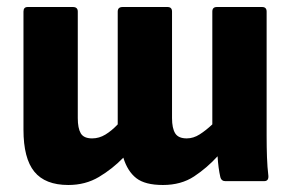

<svg xmlns="http://www.w3.org/2000/svg" viewBox="-20 -517 828 548"><path d="M175 11Q109 11 78 -27Q47 -65 47 -147V-484Q47 -497 59 -497H188Q202 -497 202 -484V-180Q202 -151 210.5 -136.5Q219 -122 243 -122Q263 -122 281 -133Q299 -144 316 -162V-484Q316 -497 330 -497H458Q471 -497 471 -484V-180Q471 -151 480 -136.5Q489 -122 513 -122Q532 -122 550 -133.5Q568 -145 586 -162V-484Q586 -497 599 -497H728Q741 -497 741 -484V-129Q741 -97 742 -68.5Q743 -40 746 -15Q747 0 734 0H623Q612 0 609 -11Q603 -37 601 -71Q571 -38 534 -13.5Q497 11 445 11Q394 11 369 -8.5Q344 -28 332 -67Q301 -35 262.5 -12Q224 11 175 11Z"/></svg>

Font: Sofia Sans Semi Condensed Black
Style: Regular
Weight: 900
Designer: Botio Nikoltchev, Ani Petrova
Foundry: lettersoup
Version: Version 4.100; ttfautohint (v1.8.4.7-5d5b)